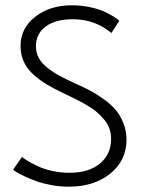

<svg xmlns="http://www.w3.org/2000/svg" viewBox="-20 -692 553 724"><path d="M250.5 -672Q288.5 -672 323 -664.2Q357.5 -656.5 379.2 -645.5Q401 -634.5 413.2 -626.5Q425.5 -618.5 430 -613.5L400 -567.5Q338 -619.5 254.5 -619.5Q189.5 -619.5 152.5 -592.2Q115.5 -565 115.5 -517Q115.5 -493.5 126.2 -473.5Q137 -453.5 159 -436.2Q181 -419 205 -406Q229 -393 265 -376.5Q297 -362.5 319.8 -350.5Q342.5 -338.5 370.2 -318.8Q398 -299 415.5 -278.5Q433 -258 445 -228.5Q457 -199 457 -165.5Q457 -87 396 -37.5Q335 12 239 12Q207 12 174.2 6Q141.5 0 117.8 -8.5Q94 -17 73.5 -26.8Q53 -36.5 42.5 -43Q32 -49.5 29.5 -52L62.5 -100Q72.5 -92.5 85.2 -84.8Q98 -77 121.5 -65.8Q145 -54.5 176.5 -47.5Q208 -40.5 241.5 -40.5Q316.5 -40.5 357.8 -76Q399 -111.5 399 -168.5Q399 -189 392.5 -207.5Q386 -226 372.2 -241.8Q358.5 -257.5 344.5 -269.8Q330.5 -282 307.2 -295.5Q284 -309 267.2 -317.2Q250.5 -325.5 223.5 -338.5Q184 -357 157.8 -372.8Q131.5 -388.5 106.8 -410.2Q82 -432 69.8 -459.2Q57.5 -486.5 57.5 -519.5Q57.5 -585.5 112.8 -628.8Q168 -672 250.5 -672Z"/></svg>

Font: League Spartan Light
Style: Regular
Weight: 277
Foundry: The League of Moveable Type
Version: Version 2.002